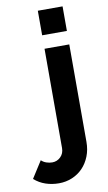

<svg xmlns="http://www.w3.org/2000/svg" viewBox="-216 -779 577 1024"><g transform="rotate(-10 73.0 -267.0)"><path d="M18 196Q-20 196 -54 184.5Q-88 173 -115 149L-57 58Q-46 69 -30 74.5Q-14 80 2 80Q28 80 47 61.5Q66 43 66 14V-524H200V4Q200 46 186 81.5Q172 117 147.5 142.5Q123 168 89.5 182Q56 196 18 196ZM66 -597V-730H200V-597Z"/></g></svg>

Font: Oxford Sans
Style: Bold
Weight: 700
Designer: Matt McInerney, Pablo Impallari, Rodrigo Fuenzalida
Foundry: Matt McInerney, Pablo Impallari, Rodrigo Fuenzalida
Version: Version 3.000g; ttfautohint (v1.5) -l 8 -r 28 -G 28 -x 14 -D